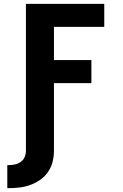

<svg xmlns="http://www.w3.org/2000/svg" viewBox="-20 -755 640 1000"><path d="M18 225V105H24Q41 105 57.5 101.5Q74 98 88 88Q102 78 108.5 62.5Q115 47 115 30V-735H523V-615H261V-442H456V-322H261V30Q261 59 254 87.5Q247 116 230.5 140Q214 164 190 181Q166 198 138.5 208Q111 218 82 221.5Q53 225 24 225Z"/></svg>

Font: Iosevka SS04 Heavy Extended
Style: Regular
Weight: 900
Width: 7
Monospace: yes
Designer: Belleve Invis
Foundry: Belleve Invis
Version: Version 19.0.0; ttfautohint (v1.8.4)